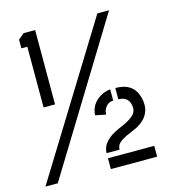

<svg xmlns="http://www.w3.org/2000/svg" viewBox="-104 -769 761 853"><g transform="rotate(-15 277.0 -342.0)"><path d="M300.8 0V-49.8H513.7V0ZM0 0 421.9 -683.6H475.6L56.6 0ZM55.7 -621.1V-661.1L83 -683.6H135.7V-341.8H83V-621.1ZM294.9 -249Q297.9 -300.8 343.8 -328.1Q365.2 -340.8 389.6 -342.8V-291Q363.3 -291 349.6 -265.6Q343.8 -253.9 342.8 -239.3ZM300.8 -73.2Q300.8 -128.9 380.9 -164.1Q384.8 -166 391.6 -168.9Q398.4 -171.9 401.4 -172.9Q453.1 -196.3 462.9 -218.8Q466.8 -227.5 466.8 -237.3Q464.8 -290 413.1 -291V-342.8Q496.1 -342.8 514.6 -272.5Q519.5 -255.9 519.5 -237.3Q518.6 -178.7 455.1 -146.5Q447.3 -142.6 430.7 -135.7Q377 -114.3 365.2 -93.8Q360.4 -83 360.4 -73.2Z"/></g></svg>

Font: Post No Bills Colombo SemiBold
Style: Regular
Weight: 600
Designer: Kosala Senevirathne, Siva Puranthara, Lasantha Premarathna, Tharique Azeez
Foundry: Mooniak
Version: Version 1.220 ; ttfautohint (v1.6)